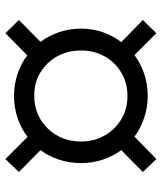

<svg xmlns="http://www.w3.org/2000/svg" viewBox="36 -601 599 711"><g transform="rotate(-90 335.5 -245.5)"><path d="M102 34 54 -16 135 -96Q112 -127 99.5 -165.5Q87 -204 87 -245Q87 -287 99.5 -325.5Q112 -364 135 -395L54 -475L102 -525L184 -443Q216 -467 254 -480Q292 -493 336 -493Q379 -493 417.5 -480Q456 -467 486 -444L568 -525L617 -475L536 -395Q559 -364 572 -326Q585 -288 585 -245Q585 -203 572 -165Q559 -127 535 -96L617 -16L568 34L487 -47Q456 -24 417.5 -11Q379 2 336 2Q294 2 255 -11Q216 -24 185 -47ZM336 -73Q384 -73 422.5 -96Q461 -119 482.5 -158Q504 -197 504 -245Q504 -294 482.5 -333Q461 -372 422.5 -395.5Q384 -419 336 -418Q287 -418 249 -395Q211 -372 189 -333Q167 -294 167 -245Q167 -197 189 -158Q211 -119 249 -96Q287 -73 336 -73Z"/></g></svg>

Font: Nunito Sans 10pt SemiExpanded Medium
Style: Regular
Weight: 500
Width: 6
Designer: Vernon Adams
Foundry: Vernon Adams
Version: Version 3.101;gftools[0.9.27]